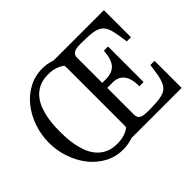

<svg xmlns="http://www.w3.org/2000/svg" viewBox="-156 -997 1269 1269"><g transform="rotate(-45 478.0 -363.0)"><path d="M916 -473.6H877Q868.2 -542 858.4 -583Q848.6 -624 826.7 -645Q804.7 -666 764.2 -672.4Q723.6 -678.7 655.3 -678.7H647.5Q623 -678.7 607.9 -675.3Q592.8 -671.9 584 -665Q575.2 -658.2 571.8 -649.4Q568.4 -640.6 568.4 -628.9V-394.5H600.6Q663.1 -394.5 692.4 -428.2Q721.7 -461.9 726.6 -537.1H765.6V-205.1H726.6Q726.6 -347.7 618.2 -347.7H568.4V-98.6Q568.4 -73.2 584 -60.5Q599.6 -47.9 647.5 -47.9H655.3Q701.2 -47.9 733.9 -50.3Q766.6 -52.7 789.6 -60.1Q812.5 -67.4 826.7 -81.5Q840.8 -95.7 850.1 -118.2Q859.4 -140.6 865.2 -173.8Q871.1 -207 877 -252.9H916V0H447.3Q424.8 7.8 402.3 11.7Q379.9 15.6 355.5 15.6Q285.2 15.6 227.1 -16.1Q168.9 -47.9 127.4 -100.6Q85.9 -153.3 62.5 -221.7Q39.1 -290 39.1 -363.3Q39.1 -436.5 62.5 -504.9Q85.9 -573.2 127.4 -626Q168.9 -678.7 227.1 -710.4Q285.2 -742.2 355.5 -742.2Q401.4 -742.2 446.3 -726.6H916ZM355.5 -39.1Q391.6 -39.1 419.9 -47.9Q448.2 -56.6 469.7 -73.2Q472.7 -75.2 473.1 -83Q473.6 -90.8 473.6 -98.6V-627Q473.6 -634.8 473.1 -642.6Q472.7 -650.4 469.7 -653.3Q448.2 -668.9 420.4 -678.2Q392.6 -687.5 355.5 -687.5Q303.7 -687.5 267.6 -669.4Q231.4 -651.4 208 -622.1Q184.6 -592.8 171.4 -556.6Q158.2 -520.5 151.9 -484.4Q145.5 -448.2 144 -416Q142.6 -383.8 142.6 -363.3Q142.6 -342.8 144 -310.5Q145.5 -278.3 151.9 -242.2Q158.2 -206.1 171.4 -169.9Q184.6 -133.8 208 -104.5Q231.4 -75.2 267.6 -57.1Q303.7 -39.1 355.5 -39.1Z"/></g></svg>

Font: Uchen
Style: Regular
Weight: 400
Designer: Christopher J. Fynn
Foundry: Christopher J. Fynn for DDC
Version: Version 1.000 preliminary